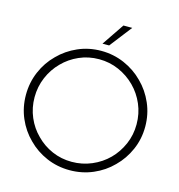

<svg xmlns="http://www.w3.org/2000/svg" viewBox="-126 -994 1039 1113"><g transform="rotate(15 393.0 -437.5)"><path d="M645 -97Q694 -145 722.5 -210Q751 -275 751 -349Q751 -423 722.5 -488.5Q694 -554 645 -602Q597 -651 531.5 -679.5Q466 -708 392 -708Q318 -708 253 -679.5Q188 -651 140 -602Q91 -554 63 -488.5Q35 -423 35 -349Q35 -275 63 -210Q91 -145 140 -97Q188 -48 253 -20Q318 8 392 8Q466 8 531.5 -20Q597 -48 645 -97ZM177 -132Q135 -173 111 -229Q87 -285 87 -349Q87 -412 111 -468.5Q135 -525 177 -567Q218 -609 273.5 -633.5Q329 -658 393 -658Q456 -658 511.5 -633.5Q567 -609 609 -567Q651 -525 675 -469Q699 -413 699 -349Q699 -285 674.5 -229Q650 -173 609 -132Q567 -90 510.5 -66Q454 -42 391 -42Q328 -42 273 -66Q218 -90 177 -132ZM427 -750Q453 -783 478.5 -816.5Q504 -850 530 -883H477Q454 -850 432 -816.5Q410 -783 387 -750Z"/></g></svg>

Font: Josefin Slab Thin Medium
Style: Regular
Weight: 500
Version: Version 2.000